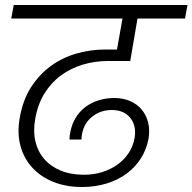

<svg xmlns="http://www.w3.org/2000/svg" viewBox="-20 -760 770 768"><path d="M35 -740H730L720 -686H530L501 -516H411Q359 -516 311 -501.5Q263 -487 224 -458.5Q185 -430 158 -386.5Q131 -343 121 -285Q112 -236 121.5 -195Q131 -154 157 -124Q183 -94 223 -77.5Q263 -61 316 -61Q354 -61 388 -71.5Q422 -82 449 -101Q476 -120 494 -147Q512 -174 518 -206Q527 -256 501.5 -288Q476 -320 427 -320Q383 -320 349.5 -294Q316 -268 308 -223Q307 -218 306.5 -212.5Q306 -207 306 -202H258Q258 -218 261 -230Q267 -263 282.5 -288.5Q298 -314 321 -331.5Q344 -349 374 -358.5Q404 -368 437 -368Q472 -368 500 -356Q528 -344 546.5 -322Q565 -300 572.5 -270Q580 -240 574 -204Q566 -162 543.5 -126.5Q521 -91 486.5 -65.5Q452 -40 406.5 -26Q361 -12 308 -12Q245 -12 194.5 -32Q144 -52 110 -88.5Q76 -125 62 -176Q48 -227 59 -289Q71 -359 103.5 -410Q136 -461 182 -495Q228 -529 284.5 -545.5Q341 -562 403 -562H448L470 -686H25Z"/></svg>

Font: SVN-Poppins Light
Style: Italic
Weight: 300
Italic angle: -10°
Designer: Ninad Kale (Devanagari), Jonny Pinhorn (Latin)
Foundry: Indian Type Foundry
Version: Version 3.002 2017; ttfautohint (v1.8.3)